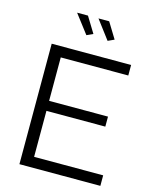

<svg xmlns="http://www.w3.org/2000/svg" viewBox="-133 -1006 875 1093"><g transform="rotate(15 304.5 -459.0)"><path d="M183 -918H247L304 -825L267 -808ZM309 -918H372L429 -825L392 -808ZM566 -62V0H89V-710H557V-648H159V-392H506V-333H159V-62Z"/></g></svg>

Font: Raleway-v4020
Style: Regular
Weight: 400
Designer: Matt McInerney, Pablo Impallari, Rodrigo Fuenzalida
Foundry: Matt McInerney, Pablo Impallari, Rodrigo Fuenzalida
Version: Version 4.020;PS 004.020;hotconv 1.0.88;makeotf.lib2.5.64775